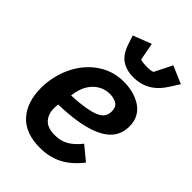

<svg xmlns="http://www.w3.org/2000/svg" viewBox="-228 -874 987 987"><g transform="rotate(45 265.5 -380.5)"><path d="M250 12Q144 12 90 -47.5Q36 -107 36 -211Q36 -230 38 -249Q40 -268 44 -286Q58 -355 95 -411Q132 -467 188.5 -500.5Q245 -534 317 -534Q348 -534 379.5 -526.5Q411 -519 438 -502.5Q465 -486 481.5 -458.5Q498 -431 498 -391Q498 -358 485.5 -330.5Q473 -303 447 -282Q421 -261 380.5 -246Q340 -231 285.5 -222.5Q231 -214 159 -212Q158 -203 157.5 -195.5Q157 -188 157 -183Q157 -141 181 -114.5Q205 -88 259 -88Q298 -88 330 -105Q362 -122 396 -164L471 -102Q422 -40 368.5 -14Q315 12 250 12ZM309 -439Q277 -439 249.5 -424Q222 -409 203.5 -382Q185 -355 177 -317L173 -292Q237 -295 277.5 -302.5Q318 -310 340 -321Q362 -332 370.5 -347Q379 -362 379 -381Q379 -417 356 -428Q333 -439 309 -439ZM332 -584Q282 -584 247.5 -607.5Q213 -631 195 -686L179 -734L279 -773L297 -677Q306 -674 319 -672.5Q332 -671 344 -671Q357 -671 368.5 -672.5Q380 -674 387 -677L435 -773L531 -732L502 -686Q470 -634 428.5 -609Q387 -584 332 -584Z"/></g></svg>

Font: IBM Plex Sans SemiBold
Style: Italic
Weight: 600
Italic angle: -11.31°
Designer: Mike Abbink, Paul van der Laan, Pieter van Rosmalen
Foundry: Bold Monday
Version: Version 3.201